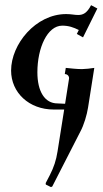

<svg xmlns="http://www.w3.org/2000/svg" viewBox="-20 -445 404 756"><path d="M23.7 -167.2C23.7 -80.6 94 -13.7 191.7 -13.7H232.7L206.5 151.6C201.2 185.8 191.9 214.1 176 244.9L159.9 275.9L160.4 281.7L180.7 291.7L185.8 289.3L296.1 73.7C310.5 47.4 322.3 6.8 326.7 -21.5L351.3 -177.7C339.4 -175.5 314.2 -172.9 302.7 -172.9C283.7 -172.9 255.4 -175.8 239 -177.7L235.1 -153.3C244.9 -153.3 252 -146.2 252 -137C252 -136 251.7 -134.3 250.7 -127.9L236.3 -36.4L206.3 -37.8C156.2 -37.8 127.2 -85 127.2 -160.4C127.2 -256.3 166.3 -344 225.1 -344C251 -344 269.3 -337.2 290.3 -326.9L282.5 -311.3L306.9 -297.9L363.3 -411.6L338.6 -424.6C322.3 -392.8 306.4 -386 287.8 -386C281.2 -386 274.4 -386.7 267.1 -387.7C259.8 -388.7 250 -389.6 240.5 -389.6C120.4 -389.6 23.7 -271 23.7 -167.2Z"/></svg>

Font: RisaltypS01
Style: Medium
Weight: 500
Italic angle: -9°
Designer: gluk
Foundry: gluk
Version: Version 0.24